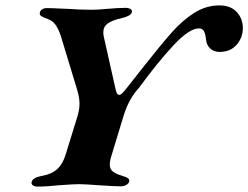

<svg xmlns="http://www.w3.org/2000/svg" viewBox="-20 -684 918 710"><path d="M97 -11Q101 -27 132 -33Q172 -40 192 -59Q212 -78 222 -110L264 -246Q274 -275 274 -300Q274 -324 265 -353L204 -554Q196 -577 185.5 -592Q175 -607 158 -613Q140 -620 133.5 -624Q127 -628 127 -634Q127 -643 134.5 -648.5Q142 -654 152 -654Q174 -654 199 -652.5Q224 -651 236 -651Q273 -648 316 -648Q334 -648 348 -649Q362 -650 373 -651Q417 -655 446 -655Q454 -655 461 -651.5Q468 -648 468 -642Q468 -633 457.5 -627Q447 -621 434 -618Q394 -609 378 -597Q362 -585 362 -564Q362 -555 365 -543L407 -356Q410 -342 413.5 -337.5Q417 -333 421 -333Q428 -333 442 -350L509 -435Q576 -520 615.5 -564.5Q655 -609 698.5 -636.5Q742 -664 791 -664Q833 -664 855.5 -639.5Q878 -615 878 -580Q878 -545 855 -518.5Q832 -492 792 -492Q771 -492 757.5 -504.5Q744 -517 742 -537Q740 -557 734.5 -568Q729 -579 716 -579Q680 -579 622 -517Q564 -455 493 -358Q457 -319 438 -259L393 -111Q386 -90 386 -75Q386 -59 397 -50Q408 -41 434 -33Q458 -27 458 -16Q458 -7 448.5 -1Q439 5 426 5Q404 5 346 1Q290 -3 272 -3Q253 -3 199 1Q152 6 119 6Q107 6 101 1Q95 -4 97 -11Z"/></svg>

Font: EB Garamond ExtraBold
Style: Italic
Weight: 800
Italic angle: -17.2°
Designer: Georg Duffner and Octavio Pardo
Foundry: Georg Duffner
Version: Version 1.000